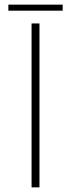

<svg xmlns="http://www.w3.org/2000/svg" viewBox="-20 -807 306 827"><path d="M116 -706H150V0H116ZM16 -787H250V-761H16Z"/></svg>

Font: Josefin Sans Thin ExtraLight
Style: Regular
Weight: 250
Version: Version 2.001